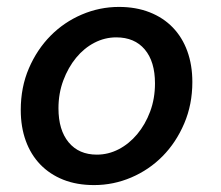

<svg xmlns="http://www.w3.org/2000/svg" viewBox="-20 -523 640 555"><path d="M252 12Q202 12 163 -3.5Q124 -19 96.5 -47.5Q69 -76 54.5 -116Q40 -156 40 -205Q40 -271 63.5 -325.5Q87 -380 126 -419.5Q165 -459 216.5 -481Q268 -503 324 -503Q373 -503 412.5 -487.5Q452 -472 479.5 -443.5Q507 -415 521.5 -375Q536 -335 536 -286Q536 -221 512.5 -166Q489 -111 450 -71.5Q411 -32 359.5 -10Q308 12 252 12ZM260 -76Q293 -76 323 -91.5Q353 -107 376.5 -135Q400 -163 414 -200.5Q428 -238 428 -282Q428 -345 398.5 -380Q369 -415 316 -415Q283 -415 253 -399.5Q223 -384 200 -356Q177 -328 163 -290.5Q149 -253 149 -210Q149 -147 178.5 -111.5Q208 -76 260 -76Z"/></svg>

Font: Source Code Pro Semibold
Style: Italic
Weight: 600
Italic angle: -11°
Monospace: yes
Designer: Paul D. Hunt, Teo Tuominen
Foundry: Adobe Systems Incorporated
Version: Version 1.050;PS 1.000;hotconv 16.6.51;makeotf.lib2.5.65220